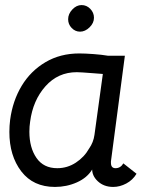

<svg xmlns="http://www.w3.org/2000/svg" viewBox="-20 -728 633 758"><path d="M17 -207Q17 -231 20 -255Q30 -330 65.5 -389Q101 -448 159.5 -482.5Q218 -517 293 -517Q316 -517 349.5 -514.5Q383 -512 406 -508H473L418 -91V-85Q418 -64 436 -64Q456 -64 467 -83L519 -42Q504 -17 478.5 -3.5Q453 10 427 10Q390 10 366 -12.5Q342 -35 344 -64V-59Q324 -26 283.5 -8Q243 10 197 10Q111 10 64 -51.5Q17 -113 17 -207ZM332 -142Q349 -166 353 -196L386 -436L347 -439Q297 -443 283 -443Q209 -443 159.5 -387.5Q110 -332 99 -248Q96 -229 96 -208Q96 -145 124 -104.5Q152 -64 206 -64Q246 -64 279.5 -86Q313 -108 332 -142ZM249 -652Q249 -673 265.5 -690.5Q282 -708 302 -708Q322 -708 336.5 -693Q351 -678 351 -658Q351 -637 333.5 -620Q316 -603 296 -603Q277 -603 263 -617.5Q249 -632 249 -652Z"/></svg>

Font: Bellota
Style: Bold Italic
Weight: 700
Italic angle: -7.5°
Designer: Kemie Guaida
Foundry: Kemie Guaida
Version: Version 4.001